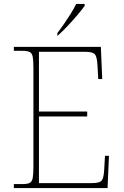

<svg xmlns="http://www.w3.org/2000/svg" viewBox="-20 -951 625 971"><path d="M50 0V-20H93Q118 -20 130 -26Q142 -32 145.5 -51Q149 -70 149 -108V-606Q149 -645 145.5 -663.5Q142 -682 130 -688Q118 -694 93 -694H50V-714H490L497 -551H477L473 -620Q471 -661 461 -675Q451 -689 412 -689H177V-387H421V-362H177V-25H446Q485 -25 495 -39Q505 -53 507 -94L511 -163H531L524 0ZM270 -784Q285 -803 303 -829Q321 -855 338 -882Q355 -909 365 -931H408V-921Q396 -904 371.5 -875Q347 -846 320 -817.5Q293 -789 272 -771H270Z"/></svg>

Font: Noto Serif Tamil Thin
Style: Regular
Weight: 100
Designer: Indian Type Foundry, Tom Grace, and the Monotype Design Team
Foundry: Monotype Imaging Inc.
Version: Version 2.004; ttfautohint (v1.8.4.7-5d5b)